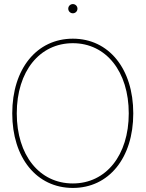

<svg xmlns="http://www.w3.org/2000/svg" viewBox="-20 -928 725 956"><path d="M342.8 7.8C521.5 7.8 643.6 -141.1 643.6 -363.3C643.6 -585.9 521.5 -735.4 342.8 -735.4C163.1 -735.4 41 -585.4 41 -363.3C41 -142.1 162.6 7.8 342.8 7.8ZM342.8 -14.6C175.3 -14.6 63.5 -156.2 63.5 -363.3C63.5 -573.7 177.7 -712.9 342.8 -712.9C507.8 -712.9 621.1 -572.3 621.1 -363.3C621.1 -154.8 507.8 -14.6 342.8 -14.6ZM342.8 -861.8C355.5 -861.8 365.7 -872.1 365.7 -884.8C365.7 -897.5 355.5 -907.7 342.8 -907.7C330.1 -907.7 319.8 -897.5 319.8 -884.8C319.8 -872.1 330.1 -861.8 342.8 -861.8Z"/></svg>

Font: Raveo Display Display Thin
Style: Regular
Weight: 100
Designer: Jakub Foglar, Rasmus Andersson (Inter)
Foundry: Jakubfoglar.com
Version: Version 1.100;Glyphs 3.2.3 (3260)